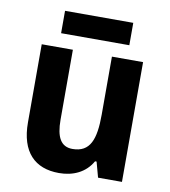

<svg xmlns="http://www.w3.org/2000/svg" viewBox="-81 -875 765 862"><g transform="rotate(10 301.0 -444.0)"><path d="M457 -805H146V-703H457ZM531 -639H389V-374C389 -262 367 -200 286 -200C233 -200 211 -241 211 -320V-639H69V-283C69 -148 135 -83 245 -83C309 -83 365 -108 396 -163H403L422 -93H531Z"/></g></svg>

Font: Noto Sans Kannada UI SemiCondensed
Style: Bold
Weight: 700
Width: 4
Designer: Jelle Bosma - Monotype Design Team
Foundry: Monotype Imaging Inc.
Version: Version 2.005